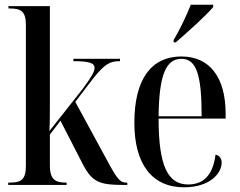

<svg xmlns="http://www.w3.org/2000/svg" viewBox="-20 -786 1020 816"><path d="M15 0H263V-10H259C218 -10 192 -21 192 -82V-214L237 -273L331 -90C372 -10 405 0 507 0H521V-10H517C495 -10 483 -18 449 -79L300 -353L377 -454C427 -516 448 -526 490 -526V-536H292V-526C357 -526 382 -519 382 -497C382 -483 370 -460 332 -409L190 -229C192 -266 192 -312 192 -347V-760H16V-750H22C68 -750 90 -739 90 -680V-81C90 -21 68 -10 22 -10H15Z M718 -616V-606H727C776 -648 857 -721 886 -756V-766H791C773 -721 746 -663 718 -616ZM762 10C872 10 922 -49 922 -95C922 -112 913 -125 896 -129C885 -40 843 -2 780 -2C694 -2 654 -79 654 -282H939V-302C939 -459 870 -546 751 -546C624 -546 551 -451 551 -264C551 -90 625 10 762 10ZM837 -292H654C656 -469 686 -536 751 -536C815 -536 837 -468 837 -292Z"/></svg>

Font: Noto Serif Display Condensed Medium
Style: Regular
Weight: 500
Width: 3
Designer: Monotype Design Team
Foundry: Monotype Imaging Inc.
Version: Version 2.009